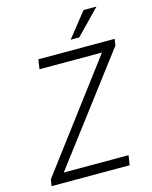

<svg xmlns="http://www.w3.org/2000/svg" viewBox="-134 -1015 870 1102"><g transform="rotate(-15 300.5 -464.5)"><path d="M32.5 0 39 -39.5 510.5 -666H139.5L147.5 -723H601L595.5 -685L120.5 -57.5H505.5L496.5 0ZM471.5 -929H548.5L407 -783.5H356Z"/></g></svg>

Font: Public Sans ExtraLight
Style: Italic
Weight: 200
Italic angle: -8°
Designer: The Public Sans project authors (U.S. Web Design System). Libre Franklin designed by Pablo Impallari and Rodrigo Fuenzal
Version: Version 1.007; ttfautohint (v1.8.1) -l 8 -r 50 -G 200 -x 14 